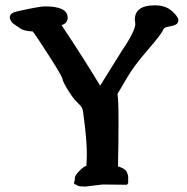

<svg xmlns="http://www.w3.org/2000/svg" viewBox="-20 -686 702 719"><path d="M303.7 -65.4 305.2 -104Q305.2 -150.4 298.3 -210.2Q291.5 -270 288.6 -278.6Q285.6 -287.1 270 -301.8Q254.4 -316.4 234.9 -348.1Q215.3 -379.9 213.9 -390.4Q212.4 -400.9 163.3 -477.5Q114.3 -554.2 102.1 -568.4Q70.8 -569.3 56.2 -579.3Q41.5 -589.4 34.2 -594.5Q26.9 -599.6 25.9 -600.6Q16.6 -612.3 16.6 -621.6Q16.6 -637.2 44.9 -643.6Q127.4 -662.1 148.4 -662.1Q233.4 -662.1 233.4 -620.1Q233.4 -598.6 210.4 -591.8Q286.1 -479 355 -365.2L431.2 -487.3V-487.8Q485.8 -567.9 486.8 -595.7L484.9 -612.3V-613.3Q485.8 -666 559.6 -666Q600.1 -666 624 -644.5Q647.9 -623 647.9 -610.8Q647.9 -598.6 637.9 -593.8Q627.9 -588.9 610.8 -586.2Q593.8 -583.5 590.8 -574.2Q586.4 -560.5 533.7 -499.5Q481 -438.5 456.3 -395.8Q431.6 -353 419.9 -334Q423.8 -314.5 423.8 -230.5Q423.8 -146.5 421.9 -63Q448.7 -54.7 454.3 -43Q460 -31.2 460 -22.5V-2.4Q460 1 455.1 5.9Q398.4 5.4 363.3 4.9L300.3 12.7Q275.9 12.7 271.2 9.3Q266.6 5.9 262 4.6Q257.3 3.4 257.3 -0.2Q257.3 -3.9 258.8 -7.1Q260.3 -10.3 260.3 -19.3Q260.3 -28.3 275.9 -44.7Q291.5 -61 303.7 -65.4Z"/></svg>

Font: Drukaatie burti
Style: Demi
Weight: 600
Version: Version 0.14